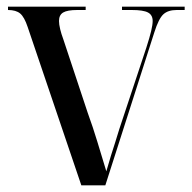

<svg xmlns="http://www.w3.org/2000/svg" viewBox="-20 -556 576 576"><path d="M63 -475Q53 -505 40.5 -515.5Q28 -526 4 -526V-536H237V-526H212Q182 -526 169.5 -518.5Q157 -511 157 -493Q157 -483 160.5 -468.5Q164 -454 170 -438L243 -218Q259 -174 272 -131Q285 -88 299 -42Q307 -70 313 -89.5Q319 -109 325 -127Q331 -145 338 -169L419 -413Q429 -444 433.5 -463Q438 -482 438 -493Q438 -511 424 -518.5Q410 -526 375 -526H346V-536H534V-526H510Q484 -526 470 -513Q456 -500 443 -459L296 0H224Z"/></svg>

Font: Noto Serif Display SemiCondensed
Style: Regular
Weight: 400
Width: 4
Designer: Monotype Design Team
Foundry: Monotype Imaging Inc.
Version: Version 2.009